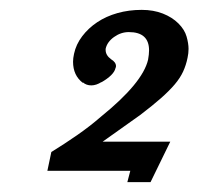

<svg xmlns="http://www.w3.org/2000/svg" viewBox="-20 -621 402 389"><path d="M244 -275H76L84 -313Q110 -329 136 -347Q162 -365 185 -385Q269 -453 280 -500Q282 -511 282 -519Q282 -556 241 -556Q225 -556 211 -546Q197 -536 194 -522Q194 -521 194 -520Q194 -509 205 -501Q215 -495 215 -487Q215 -485 214 -483Q211 -469 185 -454L186 -455Q175 -448 165 -448Q155 -448 148 -454V-453Q128 -468 128 -496Q128 -503 130 -512Q134 -531 146.5 -547.5Q159 -564 177 -576Q195 -588 218 -594.5Q241 -601 267 -601Q291 -601 310 -593.5Q329 -586 341.5 -573.5Q354 -561 358 -547Q362 -533 362 -522Q362 -513 360 -504Q357 -489 351 -476Q345 -463 334 -450Q323 -437 306 -422Q289 -407 264 -388L188 -334H325L285 -252H238Z"/></svg>

Font: New Athena Unicode
Style: Bold Italic
Weight: 700
Designer: J. Rusten 1997; rev. by R. Hancock 2001, 2002, rev. by D. Mastronarde 2002-2021
Foundry: Society for Classical Studies (formerly American Philological Association)
Version: Version 5.008